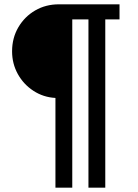

<svg xmlns="http://www.w3.org/2000/svg" viewBox="-20 -706 640 890"><path d="M237 164V-252Q181 -255 135 -285Q89 -315 62.5 -363Q36 -411 36 -468Q36 -530 65 -579.5Q94 -629 143 -657.5Q192 -686 253 -686H534V-616H468V164H390V-616H315V164Z"/></svg>

Font: Chivo Mono
Style: Bold
Weight: 700
Monospace: yes
Designer: Hector Gatti
Foundry: Omnibus-Type
Version: Version 1.008; ttfautohint (v1.8.4.7-5d5b)